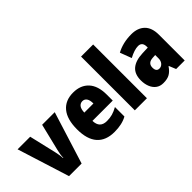

<svg xmlns="http://www.w3.org/2000/svg" viewBox="-28 -1335 1919 1919"><g transform="rotate(-45 932.0 -375.0)"><path d="M175 0 1 -553H179L246 -267Q251 -245 255 -220.5Q259 -196 260 -170H264Q264 -193 268 -217.5Q272 -242 278 -266L348 -553H526L353 0Z M794 -562Q899 -562 958.5 -497.5Q1018 -433 1018 -310V-225H731Q733 -121 833 -121Q876 -121 911.5 -131Q947 -141 988 -164V-30Q917 10 810 10Q688 10 625 -61.5Q562 -133 562 -274Q562 -416 622.5 -489Q683 -562 794 -562ZM799 -436Q771 -436 752.5 -414Q734 -392 732 -341H861Q861 -389 844.5 -412.5Q828 -436 799 -436Z M1276 0H1105V-760H1276Z M1618 -563Q1707 -563 1758.5 -513Q1810 -463 1810 -363V0H1689L1659 -73H1655Q1626 -30 1592 -10Q1558 10 1501 10Q1454 10 1422.5 -14Q1391 -38 1375 -78.5Q1359 -119 1359 -169Q1359 -258 1411 -301.5Q1463 -345 1562 -349L1640 -352V-364Q1640 -432 1582 -432Q1530 -432 1453 -391L1407 -513Q1450 -537 1503 -550Q1556 -563 1618 -563ZM1606 -245Q1531 -242 1531 -177Q1531 -121 1575 -121Q1602 -121 1621 -143Q1640 -165 1640 -200V-247Z"/></g></svg>

Font: Noto Sans Telugu Condensed Black
Style: Regular
Weight: 900
Width: 3
Designer: Jelle Bosma - Monotype Design Team
Foundry: Monotype Imaging Inc.
Version: Version 2.005; ttfautohint (v1.8.4.7-5d5b)